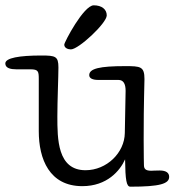

<svg xmlns="http://www.w3.org/2000/svg" viewBox="-41 -681 657 723"><path d="M361 -623C361 -646 342 -661 312 -661C274 -661 201 -522 201 -513C201 -500 215 -495 226 -495C255 -495 361 -594 361 -623ZM429 -180C428 -106 361 -40 281 -40C175 -40 175 -158 175 -243C175 -302 179 -392 179 -427C179 -469 168 -472 115 -472C32 -472 -21 -463 -21 -442C-21 -424 0 -420 20 -420H73C104 -420 105 -412 105 -382V-187C105 -82 145 20 269 20C362 20 411 -38 430 -81C431 -3 435 22 450 22C561 22 596 11 596 -15C596 -30 585 -39 560 -39C539 -39 534 -38 529 -38C506 -38 501 -46 501 -60C501 -65 500 -90 500 -156C500 -308 503 -355 503 -383C503 -431 488 -432 430 -432C335 -432 295 -423 295 -398C295 -386 308 -380 329 -380H405C424 -380 432 -365 432 -339Z"/></svg>

Font: Life Savers
Style: Bold
Weight: 700
Designer: Pablo Impallari, Rodrigo Fuenzalida, Brenda Gallo
Foundry: Pablo Impallari, Rodrigo Fuenzalida, Brenda Gallo
Version: Version 3.000